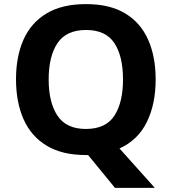

<svg xmlns="http://www.w3.org/2000/svg" viewBox="-20 -745 836 935"><path d="M738 -358Q738 -238 695 -150.5Q652 -63 562 -22L734 170H540L409 10Q406 10 403.5 10Q401 10 398 10Q282 10 206.5 -36Q131 -82 94.5 -165Q58 -248 58 -359Q58 -470 94.5 -552Q131 -634 206.5 -679.5Q282 -725 399 -725Q515 -725 590 -679.5Q665 -634 701.5 -551.5Q738 -469 738 -358ZM217 -358Q217 -246 260 -181.5Q303 -117 398 -117Q495 -117 537 -181.5Q579 -246 579 -358Q579 -471 537 -535Q495 -599 399 -599Q303 -599 260 -535Q217 -471 217 -358Z"/></svg>

Font: Noto Sans Gunjala Gondi
Style: Regular
Weight: 400
Designer: Ek Type
Foundry: Ek Type
Version: Version 1.004